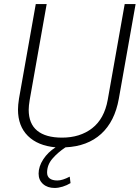

<svg xmlns="http://www.w3.org/2000/svg" viewBox="-20 -720 691 950"><path d="M651 -700 568 -232Q548 -119 480.5 -57.5Q413 4 304 9Q265 35 239 65.5Q213 96 213 134Q213 153 226 163Q239 173 264 173Q289 173 325 154L329 186Q311 197 290 203.5Q269 210 250 210Q215 210 193 190.5Q171 171 171 139Q171 104 194 68.5Q217 33 255 9Q167 1 118 -47.5Q69 -96 69 -178Q69 -200 74 -232L157 -700H211L127 -226Q122 -196 122 -177Q122 -108 164 -73.5Q206 -39 287 -39Q376 -39 436 -85.5Q496 -132 513 -226L597 -700Z"/></svg>

Font: Niramit ExtraLight
Style: Italic
Weight: 200
Italic angle: -10°
Designer: Katatrad Aksorn Co.,Ltd.
Foundry: Cadson Demak Co.,Ltd.
Version: Version 1.000; ttfautohint (v1.6)